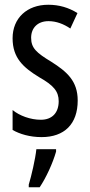

<svg xmlns="http://www.w3.org/2000/svg" viewBox="-20 -567 379 808"><path d="M307 -144C307 -226 262 -265 196 -307C133 -345 111 -365 111 -408C111 -450 139 -478 184 -478C217 -478 248 -466 276 -447L306 -512C269 -535 229 -547 183 -547C94 -547 33 -491 33 -406C33 -323 78 -283 145 -242C205 -208 227 -183 227 -141C227 -92 199 -63 152 -63C108 -63 62 -80 33 -104V-20C63 -3 105 10 155 10C251 10 307 -45 307 -144ZM216 71V61H133C129 101 112 174 101 210V221H147C174 181 202 120 216 71Z"/></svg>

Font: Noto Sans Myanmar UI ExtraCondensed
Style: Regular
Weight: 400
Width: 2
Designer: Monotype Design Team
Foundry: Monotype Imaging Inc.
Version: Version 2.103